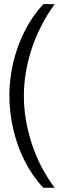

<svg xmlns="http://www.w3.org/2000/svg" viewBox="-20 -717 303 911"><path d="M239.3 173.8H185.5Q133.3 118.2 97.4 47.4Q61.5 -23.4 43 -103.3Q24.4 -183.1 24.4 -264.2Q24.4 -339.8 42.2 -417.5Q60.1 -495.1 95.9 -567.1Q131.8 -639.2 185.5 -697.3H239.3Q167 -597.2 130.1 -484.6Q93.3 -372.1 93.3 -261.7Q93.3 -151.4 130.1 -37.1Q167 77.1 239.3 173.8Z"/></svg>

Font: Agdasima
Style: Regular
Weight: 400
Width: 3
Designer: The DocRepair Project, Patric King
Foundry: Google
Version: Version 2.002